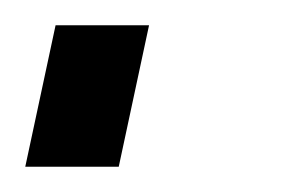

<svg xmlns="http://www.w3.org/2000/svg" viewBox="-20 -132 240 152"><path d="M0 0 24 -112H98L74 0Z"/></svg>

Font: Raleway Thin Medium
Style: Italic
Weight: 500
Italic angle: -12°
Version: Version 4.026